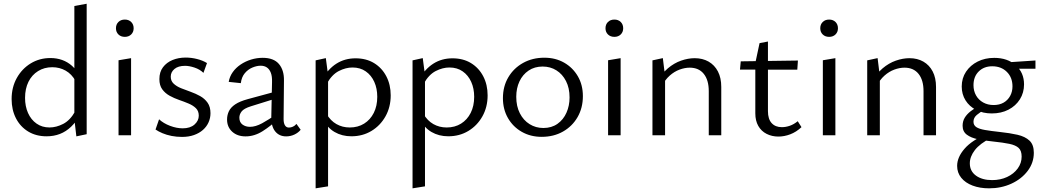

<svg xmlns="http://www.w3.org/2000/svg" viewBox="-20 -737 5680 1046"><path d="M233.8 5.6Q176.5 5.6 133.4 -20.6Q90.3 -46.9 66.8 -92.8Q43.3 -138.7 43.3 -197.3Q43.3 -261.4 71.5 -312.1Q99.8 -362.7 147.6 -391.8Q195.4 -420.8 254.5 -420.8Q289.1 -420.8 318.7 -410.2Q348.4 -399.5 372.2 -378.4Q396 -357.3 409.9 -326.2L391.3 -296.3Q370.7 -333.5 337.8 -352.1Q304.9 -370.8 264.7 -370.8Q221.3 -370.8 187.5 -349.8Q153.6 -328.8 135 -291.3Q116.5 -253.7 116.5 -203.7Q116.5 -157.9 132.7 -121.4Q148.9 -85 179 -63.8Q209.1 -42.6 249.8 -42.6Q286.7 -42.6 324.5 -62.1Q362.2 -81.6 389.3 -130L417 -112.6Q395 -73.3 367.4 -46.7Q339.8 -20.2 306.4 -7.3Q273.1 5.6 233.8 5.6ZM396 5.9 385.1 -87.3V-704.4L452.2 -716.6V-5.9Z M625.8 0V-408.7L694.1 -420.2V0ZM660.2 -536.2Q638.5 -536.2 625.1 -549.3Q611.7 -562.4 611.7 -583Q611.7 -604.1 625.1 -617.2Q638.5 -630.4 660.2 -630.4Q681.3 -630.4 694.7 -617.2Q708.1 -604.1 708.1 -583Q708.1 -562.4 694.7 -549.3Q681.3 -536.2 660.2 -536.2Z M971.6 8.9Q942.1 8.9 914.8 3.6Q887.5 -1.8 865.1 -11.3Q842.8 -20.7 827.3 -31.4L846.6 -87.1Q870.7 -64.9 906.5 -51.4Q942.3 -37.9 975.5 -37.9Q1016.2 -37.9 1039.6 -58.5Q1062.9 -79.2 1062.9 -106.8Q1062.9 -132.2 1047.4 -147.4Q1031.8 -162.7 1007.2 -173Q982.6 -183.3 955.6 -192.6Q928.7 -201.8 904.1 -215.4Q879.5 -229.1 863.9 -250.5Q848.3 -271.9 848.3 -306Q848.3 -344.7 867.9 -370.7Q887.5 -396.7 920 -410.1Q952.4 -423.4 991.6 -423.4Q1022.4 -423.4 1053.6 -415.5Q1084.9 -407.7 1107.7 -393.4L1088.3 -340Q1069 -359.1 1039.9 -368.8Q1010.8 -378.4 988.5 -378.4Q950.9 -378.4 930.6 -361.3Q910.2 -344.3 910.2 -319.4Q910.2 -296 926 -281.3Q941.7 -266.5 966.3 -256.5Q990.9 -246.6 1018.5 -236.9Q1046.1 -227.1 1070.6 -213.4Q1095.2 -199.6 1111 -177.3Q1126.7 -155 1126.7 -120.2Q1126.7 -94.1 1116.2 -70.5Q1105.7 -46.9 1085.6 -29.2Q1065.6 -11.5 1036.8 -1.3Q1008.1 8.9 971.6 8.9Z M1539 6Q1501 6 1479 -21.5Q1457 -49 1458 -101L1462 -290Q1463 -321 1455.5 -340.5Q1448 -360 1434 -369.5Q1420 -379 1400 -379Q1379 -379 1355 -369Q1331 -359 1313.5 -338Q1296 -317 1292 -284L1226 -291Q1231 -320 1248 -344Q1265 -368 1291 -385.5Q1317 -403 1348 -412.5Q1379 -422 1411 -422Q1471 -422 1499.5 -388.5Q1528 -355 1527 -298L1525 -88Q1525 -66 1532.5 -54Q1540 -42 1554 -42Q1565 -42 1576 -47Q1587 -52 1595 -62L1618 -30Q1605 -14 1584 -4Q1563 6 1539 6ZM1318 6Q1273 6 1245 -19.5Q1217 -45 1217 -86Q1217 -110 1227 -131Q1237 -152 1261.5 -168.5Q1286 -185 1330 -197L1496 -242L1501 -206L1347 -158Q1309 -146 1296.5 -130Q1284 -114 1284 -96Q1284 -71 1301 -58.5Q1318 -46 1342 -46Q1372 -46 1408 -65.5Q1444 -85 1488 -116L1499 -92Q1456 -51 1411 -22.5Q1366 6 1318 6Z M1894.4 5.5Q1843 5.5 1802.6 -18Q1762.2 -41.5 1741.1 -87.6L1759 -116.2Q1780.3 -79.5 1812.9 -61Q1845.4 -42.5 1885.5 -42.5Q1930 -42.5 1963.7 -63.5Q1997.4 -84.5 2016.3 -122Q2035.3 -159.6 2035.3 -209.5Q2035.3 -254.8 2019.1 -290.9Q2002.9 -327 1972.7 -348.1Q1942.6 -369.3 1900.5 -369.3Q1863.6 -369.3 1825.8 -350Q1788.1 -330.6 1760.7 -281.7L1733 -301.8Q1767 -361.2 1812.7 -390.2Q1858.4 -419.3 1916.9 -419.3Q1975.2 -419.3 2018 -393.2Q2060.8 -367 2084.6 -321.4Q2108.5 -275.7 2108.5 -217.5Q2108.5 -153.6 2080.1 -103.1Q2051.7 -52.5 2003.4 -23.5Q1955.1 5.5 1894.4 5.5ZM1699.5 289V-408.1L1755.1 -420.4L1767.3 -327.9V278.2Z M2422.4 5.5Q2371 5.5 2330.6 -18Q2290.2 -41.5 2269.1 -87.6L2287 -116.2Q2308.3 -79.5 2340.9 -61Q2373.4 -42.5 2413.5 -42.5Q2458 -42.5 2491.7 -63.5Q2525.4 -84.5 2544.3 -122Q2563.3 -159.6 2563.3 -209.5Q2563.3 -254.8 2547.1 -290.9Q2530.9 -327 2500.7 -348.1Q2470.6 -369.3 2428.5 -369.3Q2391.6 -369.3 2353.8 -350Q2316.1 -330.6 2288.7 -281.7L2261 -301.8Q2295 -361.2 2340.7 -390.2Q2386.4 -419.3 2444.9 -419.3Q2503.2 -419.3 2546 -393.2Q2588.8 -367 2612.6 -321.4Q2636.5 -275.7 2636.5 -217.5Q2636.5 -153.6 2608.1 -103.1Q2579.7 -52.5 2531.4 -23.5Q2483.1 5.5 2422.4 5.5ZM2227.5 289V-408.1L2283.1 -420.4L2295.3 -327.9V278.2Z M2931 8.5Q2870.2 8.5 2822.4 -18.9Q2774.6 -46.2 2747.3 -93.8Q2719.9 -141.5 2719.9 -202.1Q2719.9 -266.5 2749.4 -316.2Q2778.8 -365.9 2829.9 -394.3Q2881 -422.6 2945.5 -422.6Q3006.3 -422.6 3053.5 -395.6Q3100.7 -368.5 3128.1 -321.4Q3155.5 -274.3 3155.5 -213.1Q3155.5 -149.3 3126.6 -99Q3097.6 -48.8 3047 -20.2Q2996.5 8.5 2931 8.5ZM2940.3 -39.7Q2985.3 -39.7 3017.3 -62.5Q3049.3 -85.2 3066.1 -123.1Q3082.9 -161 3082.9 -206Q3082.9 -257.6 3063.5 -295.4Q3044.2 -333.2 3011.2 -353.8Q2978.2 -374.5 2936.2 -374.5Q2892.2 -374.5 2859.7 -352.5Q2827.2 -330.5 2809.9 -293.4Q2792.5 -256.3 2792.5 -209.7Q2792.5 -158.1 2812.1 -119.8Q2831.7 -81.5 2865.3 -60.6Q2898.8 -39.7 2940.3 -39.7Z M3292.8 0V-408.7L3361.1 -420.2V0ZM3327.2 -536.2Q3305.5 -536.2 3292.1 -549.3Q3278.7 -562.4 3278.7 -583Q3278.7 -604.1 3292.1 -617.2Q3305.5 -630.4 3327.2 -630.4Q3348.3 -630.4 3361.7 -617.2Q3375.1 -604.1 3375.1 -583Q3375.1 -562.4 3361.7 -549.3Q3348.3 -536.2 3327.2 -536.2Z M3841.3 0V-240.3Q3841.3 -300.7 3814.2 -334.5Q3787.1 -368.4 3737.4 -368.4Q3711.1 -368.4 3682.4 -357.9Q3653.6 -347.3 3628.6 -325.1Q3603.5 -302.8 3585.4 -267.7L3561.7 -290.6Q3584.7 -336.2 3618.4 -364.7Q3652.1 -393.2 3690.3 -406.6Q3728.6 -420 3764.5 -420Q3807.9 -420 3840.5 -401.3Q3873 -382.6 3891.2 -347.7Q3909.4 -312.8 3909.4 -263.4V0ZM3534.5 0V-408.1L3591.1 -420.4L3603.3 -321.3V0Z M4220.9 7Q4185.1 7 4156.2 -7.8Q4127.3 -22.5 4111.1 -50.9Q4094.9 -79.2 4094.9 -119.6V-393.7L4118 -502L4163.7 -510.8V-131.4Q4163.7 -88.3 4184 -66.2Q4204.2 -44.2 4239.4 -44.2Q4260.7 -44.2 4282.8 -51.8Q4304.8 -59.5 4326 -76.6L4346.4 -44.3Q4317.8 -17.6 4285.2 -5.3Q4252.5 7 4220.9 7ZM4323.6 -357.3 4011.4 -357.9 4015.5 -402.8 4327 -407.2Z M4462.8 0V-408.7L4531.1 -420.2V0ZM4497.2 -536.2Q4475.5 -536.2 4462.1 -549.3Q4448.7 -562.4 4448.7 -583Q4448.7 -604.1 4462.1 -617.2Q4475.5 -630.4 4497.2 -630.4Q4518.3 -630.4 4531.7 -617.2Q4545.1 -604.1 4545.1 -583Q4545.1 -562.4 4531.7 -549.3Q4518.3 -536.2 4497.2 -536.2Z M5011.3 0V-240.3Q5011.3 -300.7 4984.2 -334.5Q4957.1 -368.4 4907.4 -368.4Q4881.1 -368.4 4852.4 -357.9Q4823.6 -347.3 4798.6 -325.1Q4773.5 -302.8 4755.4 -267.7L4731.7 -290.6Q4754.7 -336.2 4788.4 -364.7Q4822.1 -393.2 4860.3 -406.6Q4898.6 -420 4934.5 -420Q4977.9 -420 5010.5 -401.3Q5043 -382.6 5061.2 -347.7Q5079.4 -312.8 5079.4 -263.4V0ZM4704.5 0V-408.1L4761.1 -420.4L4773.3 -321.3V0Z M5368.3 289Q5318.2 289 5278.7 274.1Q5239.3 259.3 5216.8 231.6Q5194.4 204 5194.4 166.7Q5194.4 119.7 5234.8 73.2Q5275.1 26.7 5357.9 -8L5378.1 14.9Q5318.5 45 5291 80.6Q5263.5 116.3 5263.5 152.9Q5263.5 195.6 5297.2 219.9Q5330.9 244.2 5384.8 244.2Q5430.1 244.2 5466.6 227.2Q5503.1 210.1 5524.4 180.9Q5545.8 151.7 5545.8 116.2Q5545.8 84.1 5529.5 68.9Q5513.1 53.8 5479 46.7Q5444.8 39.6 5390.2 33.9Q5346.3 29.6 5308.1 21.8Q5270 13.9 5247.1 -3.3Q5224.2 -20.5 5224.2 -51.9Q5224.2 -76.5 5235.7 -95.6Q5247.2 -114.7 5268.5 -131.3Q5289.8 -147.8 5319.3 -163.8L5345.1 -139.6Q5319.7 -126.4 5301.6 -110.9Q5283.4 -95.5 5283.4 -73.8Q5283.4 -54.9 5298.8 -44.6Q5314.2 -34.4 5345.9 -28.9Q5377.6 -23.4 5426.1 -18.1Q5481.2 -12.4 5523.1 -2.8Q5565 6.9 5588.6 29.1Q5612.2 51.2 5612.2 95.2Q5612.2 149.6 5578.9 193.8Q5545.5 238 5490.2 263.5Q5434.9 289 5368.3 289ZM5383.2 -119Q5334.8 -119 5297.8 -138.1Q5260.7 -157.3 5240.1 -190.4Q5219.4 -223.5 5219.4 -265.8Q5219.4 -311.2 5242.9 -346.4Q5266.4 -381.6 5306.2 -401.6Q5346.1 -421.7 5396.5 -421.7Q5468.8 -421.7 5513.9 -381.4Q5558.9 -341.1 5558.9 -277.3Q5558.9 -232.2 5536.4 -196.1Q5513.8 -160.1 5474.1 -139.5Q5434.4 -119 5383.2 -119ZM5393.2 -164.8Q5424.6 -164.8 5447.4 -177.8Q5470.1 -190.8 5483 -214Q5495.9 -237.3 5495.9 -266.5Q5495.9 -315 5465.2 -345.4Q5434.6 -375.9 5385.5 -375.9Q5340.4 -375.9 5312 -347.7Q5283.5 -319.5 5283.5 -272.8Q5283.5 -241.8 5297.4 -217.2Q5311.3 -192.6 5336.3 -178.7Q5361.2 -164.8 5393.2 -164.8ZM5466.9 -362.5 5456.6 -396.6 5621.1 -407.5V-362.5Z"/></svg>

Font: Ysabeau
Style: Bold
Weight: 700
Designer: Christian Thalmann (Catharsis Fonts)
Version: Version 2.000;gftools[0.9.27.dev2+g8671c4b]